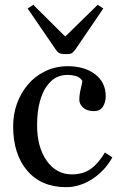

<svg xmlns="http://www.w3.org/2000/svg" viewBox="-20 -773 494 806"><path d="M257.8 12.7Q153.3 12.7 94.2 -56.6Q35.2 -126 35.2 -242.7Q35.2 -293.5 51 -337.6Q66.9 -381.8 97.2 -418Q126 -452.6 169.4 -473.9Q212.9 -495.1 264.2 -495.1Q335 -495.1 379.4 -461.2Q423.8 -427.2 423.8 -368.7Q423.8 -344.2 412.1 -325.4Q400.4 -306.6 373.5 -306.6Q344.7 -306.6 328.9 -321.3Q313 -335.9 313 -354Q313 -376 318.8 -399.2Q324.7 -422.4 325.7 -433.1Q316.9 -448.2 299.6 -453.4Q282.2 -458.5 262.2 -458.5Q238.8 -458.5 217.5 -448.5Q196.3 -438.5 176.3 -411.6Q158.2 -387.2 147 -345.7Q135.7 -304.2 135.7 -246.6Q135.7 -155.8 176 -98.4Q216.3 -41 281.7 -41Q329.1 -41 361.1 -64Q393.1 -86.9 420.4 -132.8L451.7 -112.3Q419.4 -54.7 366.7 -21Q314 12.7 257.8 12.7ZM413.6 -737.3 296.9 -565.9Q288.6 -555.2 282.7 -550.5Q276.9 -545.9 255.9 -545.9Q233.9 -545.9 226.8 -551.3Q219.7 -556.6 211.9 -567.9L96.2 -737.3L119.6 -752.9L253.9 -619.6L390.1 -752.9Z"/></svg>

Font: UniBurma_GGSerif
Style: Book
Weight: 400
Designer: Victor San Kho Lin (for Burmese only and related typography optimization with it)
Foundry: http://www.unimm.org
Version: 2.0